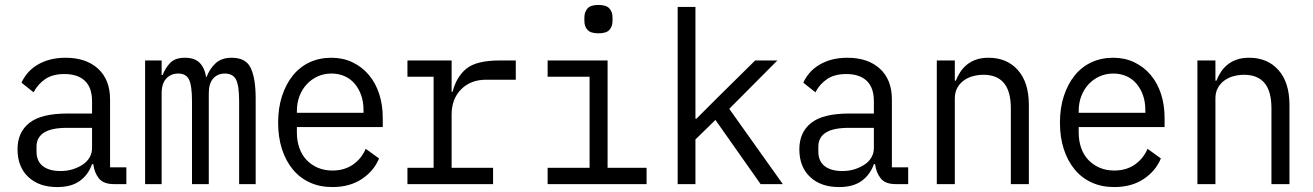

<svg xmlns="http://www.w3.org/2000/svg" viewBox="-20 -746 5320 778"><path d="M441 0Q399 0 380.5 -23.5Q362 -47 358 -81H353Q338 -38 303.5 -13Q269 12 212 12Q138 12 94.5 -29Q51 -70 51 -141Q51 -210 99 -248Q147 -286 253 -286H353V-336Q353 -391 324 -418.5Q295 -446 241 -446Q194 -446 164 -426Q134 -406 116 -372L67 -411Q76 -431 91.5 -449.5Q107 -468 129.5 -482Q152 -496 181 -504Q210 -512 246 -512Q329 -512 377.5 -467.5Q426 -423 426 -343V-68H492V0ZM225 -53Q253 -53 276 -60.5Q299 -68 316.5 -80Q334 -92 343.5 -109Q353 -126 353 -146V-228H253Q188 -228 158 -208.5Q128 -189 128 -152V-132Q128 -93 153.5 -73Q179 -53 225 -53Z M568 0V-501H635V-442H639Q650 -471 670 -491.5Q690 -512 729 -512Q770 -512 790 -490.5Q810 -469 815 -434H817Q830 -468 854 -490Q878 -512 919 -512Q977 -512 996.5 -469.5Q1016 -427 1016 -347V0H949V-335Q949 -399 936.5 -423.5Q924 -448 891 -448Q862 -448 844 -428Q826 -408 826 -368V0H758V-335Q758 -399 746 -423.5Q734 -448 702 -448Q673 -448 654 -428Q635 -408 635 -368V0Z M1327 12Q1276 12 1235.5 -6.5Q1195 -25 1166.5 -59.5Q1138 -94 1122.5 -142Q1107 -190 1107 -249Q1107 -309 1123 -357.5Q1139 -406 1167 -440.5Q1195 -475 1234.5 -493.5Q1274 -512 1323 -512Q1370 -512 1408.5 -493.5Q1447 -475 1474.5 -442.5Q1502 -410 1516.5 -365.5Q1531 -321 1531 -268V-231H1183V-208Q1183 -175 1193 -146.5Q1203 -118 1222 -98Q1241 -78 1267.5 -66.5Q1294 -55 1327 -55Q1375 -55 1409.5 -78.5Q1444 -102 1462 -143L1516 -104Q1495 -53 1446 -20.5Q1397 12 1327 12ZM1323 -448Q1293 -448 1267.5 -436.5Q1242 -425 1223 -404.5Q1204 -384 1193.5 -356.5Q1183 -329 1183 -296V-289H1453V-300Q1453 -333 1443.5 -360Q1434 -387 1417 -407Q1400 -427 1376 -437.5Q1352 -448 1323 -448Z M1631 -66H1737V-435H1631V-501H1810V-374H1814Q1829 -434 1869.5 -467.5Q1910 -501 2005 -501H2070V-423H1950Q1887 -423 1848.5 -384Q1810 -345 1810 -282V-66H1978V0H1631Z M2405 -611Q2373 -611 2360.5 -625Q2348 -639 2348 -661V-676Q2348 -697 2360.5 -711.5Q2373 -726 2405 -726Q2437 -726 2449.5 -711.5Q2462 -697 2462 -676V-661Q2462 -639 2449.5 -625Q2437 -611 2405 -611ZM2199 -66H2369V-435H2199V-501H2442V-66H2600V0H2199Z M2726 -718H2798V-265H2802L2884 -347L3040 -501H3130L2935 -305L3152 0H3062L2879 -260L2798 -181V0H2726Z M3609 0Q3567 0 3548.5 -23.5Q3530 -47 3526 -81H3521Q3506 -38 3471.5 -13Q3437 12 3380 12Q3306 12 3262.5 -29Q3219 -70 3219 -141Q3219 -210 3267 -248Q3315 -286 3421 -286H3521V-336Q3521 -391 3492 -418.5Q3463 -446 3409 -446Q3362 -446 3332 -426Q3302 -406 3284 -372L3235 -411Q3244 -431 3259.5 -449.5Q3275 -468 3297.5 -482Q3320 -496 3349 -504Q3378 -512 3414 -512Q3497 -512 3545.5 -467.5Q3594 -423 3594 -343V-68H3660V0ZM3393 -53Q3421 -53 3444 -60.5Q3467 -68 3484.5 -80Q3502 -92 3511.5 -109Q3521 -126 3521 -146V-228H3421Q3356 -228 3326 -208.5Q3296 -189 3296 -152V-132Q3296 -93 3321.5 -73Q3347 -53 3393 -53Z M3776 0V-501H3849V-419H3853Q3860 -437 3871 -454Q3882 -471 3898 -484Q3914 -497 3935.5 -504.5Q3957 -512 3986 -512Q4060 -512 4104.5 -462Q4149 -412 4149 -321V0H4076V-307Q4076 -376 4048 -409.5Q4020 -443 3965 -443Q3944 -443 3923 -437.5Q3902 -432 3885.5 -420Q3869 -408 3859 -390Q3849 -372 3849 -347V0Z M4495 12Q4444 12 4403.5 -6.5Q4363 -25 4334.5 -59.5Q4306 -94 4290.5 -142Q4275 -190 4275 -249Q4275 -309 4291 -357.5Q4307 -406 4335 -440.5Q4363 -475 4402.5 -493.5Q4442 -512 4491 -512Q4538 -512 4576.5 -493.5Q4615 -475 4642.5 -442.5Q4670 -410 4684.5 -365.5Q4699 -321 4699 -268V-231H4351V-208Q4351 -175 4361 -146.5Q4371 -118 4390 -98Q4409 -78 4435.5 -66.5Q4462 -55 4495 -55Q4543 -55 4577.5 -78.5Q4612 -102 4630 -143L4684 -104Q4663 -53 4614 -20.5Q4565 12 4495 12ZM4491 -448Q4461 -448 4435.5 -436.5Q4410 -425 4391 -404.5Q4372 -384 4361.5 -356.5Q4351 -329 4351 -296V-289H4621V-300Q4621 -333 4611.5 -360Q4602 -387 4585 -407Q4568 -427 4544 -437.5Q4520 -448 4491 -448Z M4832 0V-501H4905V-419H4909Q4916 -437 4927 -454Q4938 -471 4954 -484Q4970 -497 4991.5 -504.5Q5013 -512 5042 -512Q5116 -512 5160.5 -462Q5205 -412 5205 -321V0H5132V-307Q5132 -376 5104 -409.5Q5076 -443 5021 -443Q5000 -443 4979 -437.5Q4958 -432 4941.5 -420Q4925 -408 4915 -390Q4905 -372 4905 -347V0Z"/></svg>

Font: PlemolJP
Style: Regular
Weight: 400
Monospace: yes
Version: v2.0.4; ttfautohint (v1.8.4.7-5d5b-dirty) -l 6 -r 45 -G 200 